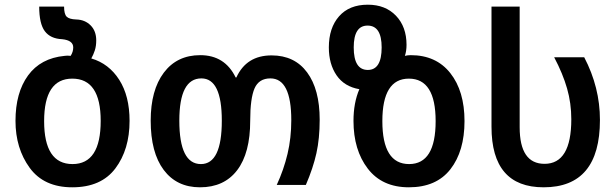

<svg xmlns="http://www.w3.org/2000/svg" viewBox="-20 -788 2626 818"><path d="M288 10Q411 10 471.5 -70.5Q532 -151 532 -273Q532 -379 488 -448Q444 -517 369 -539Q378 -555 384 -573.5Q390 -592 390 -616Q390 -656 366 -680Q342 -704 305 -705Q275 -706 264 -717Q253 -728 253 -760H147Q147 -687 171 -655Q195 -623 245 -621Q292 -616 292 -586Q292 -567 281 -550Q267 -552 255 -550Q153 -540 99.5 -466.5Q46 -393 46 -273Q46 -156 106.5 -73Q167 10 288 10ZM289 -89Q168 -89 168 -272Q168 -453 288 -453Q409 -453 409 -273Q409 -89 289 -89Z M832 10Q935 10 990.5 -63Q1046 -136 1046 -274Q1046 -369 1064.5 -411.5Q1083 -454 1132 -454Q1221 -454 1221 -276Q1221 -200 1205 -132.5Q1189 -65 1159 0H1283Q1314 -72 1328 -135Q1342 -198 1342 -278Q1342 -407 1288.5 -479.5Q1235 -552 1137 -552Q1030 -552 987 -458H984Q938 -553 833 -553Q734 -553 678 -478.5Q622 -404 622 -274Q622 -138 677.5 -64Q733 10 832 10ZM836 -89Q744 -89 744 -274Q744 -454 838 -454Q925 -454 925 -274Q925 -89 836 -89Z M1722 10Q1839 10 1899 -67Q1959 -144 1959 -272Q1959 -400 1898.5 -476.5Q1838 -553 1730 -553Q1716 -553 1705 -550Q1712 -571 1712 -597Q1712 -674 1667 -721Q1622 -768 1547 -768Q1468 -768 1424.5 -718.5Q1381 -669 1381 -586Q1381 -515 1414 -467Q1447 -419 1511 -408Q1486 -350 1486 -273Q1486 -149 1547 -69.5Q1608 10 1722 10ZM1547 -490Q1487 -490 1487 -586Q1487 -679 1546 -679Q1606 -679 1606 -586Q1606 -490 1547 -490ZM1723 -89Q1609 -89 1609 -272Q1609 -453 1722 -453Q1836 -453 1836 -272Q1836 -89 1723 -89Z M2296 10Q2536 10 2536 -277Q2536 -416 2469 -544H2341Q2378 -474 2396 -411Q2414 -348 2414 -280Q2414 -90 2300 -90Q2194 -90 2194 -246V-760H2074V-248Q2074 10 2296 10Z"/></svg>

Font: Noto Sans Georgian SemiCondensed Semi
Style: Regular
Weight: 600
Width: 4
Designer: Monotype Design Team
Foundry: Monotype Imaging Inc.
Version: Version 1.901